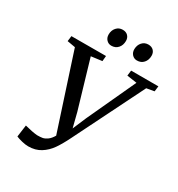

<svg xmlns="http://www.w3.org/2000/svg" viewBox="-219 -1085 1150 1239"><g transform="rotate(30 356.0 -465.5)"><path d="M509 -743H712L707 -703L650 -693L392 -174Q363 -115 335.8 -75.8Q308.5 -36.5 269.5 -12Q230.5 12.5 177.5 12.5Q157 12.5 130 6Q103 -0.5 86 -8L98 -96.5Q158 -81 192 -78.5Q215.5 -78.5 231.2 -81.2Q247 -84 265.2 -96.8Q283.5 -109.5 300 -137.5L119 -692.5L59 -703L64 -743L321.5 -743.5L318 -703.5L237 -693L341.5 -338L368.5 -231L411.5 -332L578 -692L504 -703ZM266.5 -872.5Q266.5 -903.5 284.8 -924Q303 -944.5 331 -944.5Q356 -944.5 370.2 -929.8Q384.5 -915 384.5 -892Q384.5 -859.5 366 -838.8Q347.5 -818 317 -818Q295.5 -818 281 -833.5Q266.5 -849 266.5 -872.5ZM457.5 -874.5Q458.5 -905 476.5 -924.8Q494.5 -944.5 522 -944.5Q547 -944.5 561.2 -929.8Q575.5 -915 575.5 -892Q575.5 -859.5 557 -838.8Q538.5 -818 508 -818Q486 -818 471.5 -834Q457 -850 457.5 -874.5Z"/></g></svg>

Font: Merriweather Text
Style: Italic
Weight: 400
Italic angle: -7.8°
Designer: Eben Sorkin
Foundry: Eben Sorkin
Version: Version 2.100